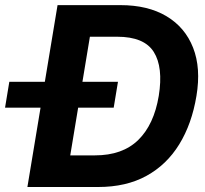

<svg xmlns="http://www.w3.org/2000/svg" viewBox="-50 -748 819 768"><path d="M342.8 0H59.6L180.2 -727.5H431.6Q541.5 -727.5 616 -683.1Q690.4 -638.7 722.4 -557.1Q754.4 -475.6 735.8 -364.3Q717.3 -252.4 667 -170.7Q616.7 -88.9 535.6 -44.4Q454.6 0 342.8 0ZM231 -126.5H329.6Q439.9 -126.5 502.9 -188Q565.9 -249.5 585 -364.3Q603.5 -479 565.2 -540Q526.9 -601.1 418.5 -601.1H309.6ZM-29.8 -317.4 -12.7 -420.9H421.9L404.8 -317.4Z"/></svg>

Font: Inter Display
Style: Bold Italic
Weight: 700
Italic angle: -9.39999°
Designer: Rasmus Andersson
Foundry: rsms
Version: Version 4.000;git-a52131595